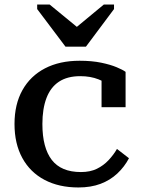

<svg xmlns="http://www.w3.org/2000/svg" viewBox="-20 -816 623 847"><path d="M269 -610H359L483 -776V-796H438L281 -666L355 -668L199 -796H144V-776ZM337 -57Q378 -57 407.5 -71.5Q437 -86 459 -109.5Q481 -133 496 -159L549 -118Q529 -80 497.5 -50.5Q466 -21 423.5 -5Q381 11 326 11Q240 11 176.5 -22.5Q113 -56 78.5 -119Q44 -182 44 -269Q44 -356 79 -418.5Q114 -481 178.5 -514.5Q243 -548 331 -548Q385 -548 426 -539.5Q467 -531 494.5 -519.5Q522 -508 534 -499V-343H428V-478Q439 -477 447.5 -472.5Q456 -468 461.5 -461Q467 -454 469 -446Q471 -438 470 -432Q450 -452 414.5 -466Q379 -480 334 -480Q277 -480 240 -455.5Q203 -431 185 -383.5Q167 -336 167 -269Q167 -216 177.5 -176.5Q188 -137 208.5 -110.5Q229 -84 261 -70.5Q293 -57 337 -57Z"/></svg>

Font: Roboto Serif Medium
Style: Regular
Weight: 500
Designer: Greg Gazdowicz
Foundry: Commercial Type
Version: Version 1.008